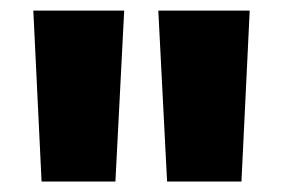

<svg xmlns="http://www.w3.org/2000/svg" viewBox="-20 -812 532 363"><path d="M43 -792H214.8L198.2 -468.8H58.6ZM279.3 -792H452.1L436.5 -468.8H295.9Z"/></svg>

Font: GenEi M Gothic v2 Black
Style: Regular
Weight: 900
Version: Version 2.0